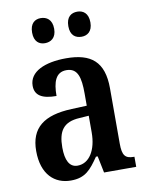

<svg xmlns="http://www.w3.org/2000/svg" viewBox="-85 -811 680 882"><g transform="rotate(-10 255.0 -369.5)"><path d="M337 -632C363 -632 388 -647 388 -690C388 -734 363 -749 337 -749C309 -749 285 -734 285 -690C285 -647 309 -632 337 -632ZM166 -632C193 -632 219 -647 219 -690C219 -734 193 -749 166 -749C140 -749 116 -734 116 -690C116 -647 140 -632 166 -632ZM174 10C242 10 268 -23 306 -78H314L330 0H480V-47H477C437 -47 424 -63 424 -118V-376C424 -501 365 -547 249 -547C150 -547 76 -515 76 -449C76 -404 109 -384 176 -384C176 -449 191 -493 241 -493C294 -493 305 -447 305 -373V-316L234 -313C104 -308 40 -259 40 -151C40 -41 99 10 174 10ZM216 -52C178 -52 161 -87 161 -146C161 -222 186 -262 263 -266L306 -269V-191C306 -109 271 -52 216 -52Z"/></g></svg>

Font: Noto Serif Condensed Semi
Style: Regular
Weight: 600
Width: 3
Designer: Monotype Design Team
Foundry: Monotype Imaging Inc.
Version: Version 1.002